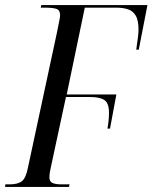

<svg xmlns="http://www.w3.org/2000/svg" viewBox="-39 -734 599 754"><path d="M-19 0 -18 -10H-1Q31 -10 47 -22.5Q63 -35 71 -77L185 -608Q190 -634 193.5 -650.5Q197 -667 197 -675Q197 -694 183 -699Q169 -704 135 -704H121L123 -714H540L506 -539H496Q500 -566 502.5 -586Q505 -606 505 -617Q505 -655 493.5 -673.5Q482 -692 462 -698Q442 -704 417 -704H294L223 -363H418L393 -229H383Q389 -262 389 -291Q389 -329 371 -341Q353 -353 316 -353H220L163 -88Q159 -71 157 -59Q155 -47 155 -38Q155 -21 167 -15.5Q179 -10 203 -10H234L232 0Z"/></svg>

Font: Noto Serif Display ExtraCondensed
Style: Italic
Weight: 400
Width: 2
Italic angle: -12°
Designer: Monotype Design Team
Foundry: Monotype Imaging Inc.
Version: Version 2.009